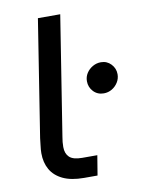

<svg xmlns="http://www.w3.org/2000/svg" viewBox="-81 -757 608 813"><g transform="rotate(-10 223.5 -350.0)"><path d="M214 0Q159 0 123.5 -17Q88 -34 71 -64Q54 -94 54 -134Q54 -150 56.5 -167.5Q59 -185 60 -198L139 -700H235L154 -187Q152 -177 151 -165.5Q150 -154 150 -144Q150 -116 166 -100.5Q182 -85 221 -85H286L272 0ZM359 -338Q332 -338 314.5 -356.5Q297 -375 297 -401Q297 -420 307 -435.5Q317 -451 333.5 -460.5Q350 -470 369 -470Q395 -470 412.5 -451.5Q430 -433 430 -408Q430 -389 420 -373Q410 -357 394 -347.5Q378 -338 359 -338Z"/></g></svg>

Font: MuseoModerno
Style: Italic
Weight: 400
Italic angle: -9°
Designer: Pablo Cosgaya, Héctor Gatti, Marcela Romero, and the Authors of The MuseoModerno Project.
Foundry: Omnibus-Type Team
Version: Version 1.003